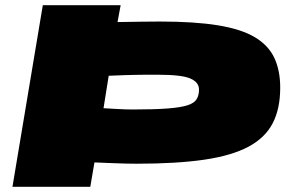

<svg xmlns="http://www.w3.org/2000/svg" viewBox="-20 -720 1106 740"><path d="M28 0 145 -700H445L433 -635Q492 -636 533.5 -636.5Q575 -637 597 -637Q730 -637 819.5 -622.5Q909 -608 961.5 -577Q1014 -546 1037 -497.5Q1060 -449 1060 -382Q1060 -301 1031 -245Q1002 -189 937.5 -154.5Q873 -120 767 -104.5Q661 -89 506 -89Q487 -89 467.5 -89.5Q448 -90 419.5 -91Q391 -92 344 -94L328 0ZM492 -298Q576 -298 627 -302Q678 -306 703.5 -314.5Q729 -323 738 -338Q747 -353 747 -375Q747 -403 713.5 -417.5Q680 -432 588 -432Q561 -432 542 -432Q523 -432 505.5 -431.5Q488 -431 463 -430.5Q438 -430 399 -428L379 -303Q411 -301 430.5 -300Q450 -299 463.5 -298.5Q477 -298 492 -298Z"/></svg>

Font: Georama ExtraExtended Black
Style: Italic
Weight: 900
Width: 8
Italic angle: -9°
Designer: Jean-Baptiste Levee
Foundry: Production Type
Version: Version 1.000